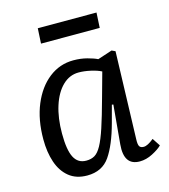

<svg xmlns="http://www.w3.org/2000/svg" viewBox="-108 -794 787 894"><g transform="rotate(-15 285.5 -347.0)"><path d="M466 -90Q465 -65 470.5 -56Q476 -47 491 -47Q510 -47 540 -72L565 -34Q549 -18 518 -2Q487 14 456 14Q379 14 388 -86L405 -274L398 -275L376 -193Q349 -93 312 -39.5Q275 14 203 14Q150 14 115.5 -14Q81 -42 64.5 -90.5Q48 -139 48 -201Q48 -296 78 -368Q108 -440 160 -480.5Q212 -521 278 -521Q313 -521 343.5 -513Q374 -505 392 -496L462 -519L479 -511ZM216 -54Q240 -54 257 -64Q274 -74 289.5 -102Q305 -130 322 -181.5Q339 -233 362 -317L395 -436Q376 -446 345 -453Q314 -460 287 -460Q243 -460 209.5 -427.5Q176 -395 157.5 -337.5Q139 -280 139 -205Q139 -126 157.5 -90Q176 -54 216 -54ZM157 -708H440L436 -635H153Z"/></g></svg>

Font: Literata 12pt
Style: Italic
Weight: 400
Italic angle: -2°
Designer: Latin by Veronika Burian and Jose Scaglione. Greek by Irene Vlachou. Cyrillic by Vera Evstafieva
Foundry: TypeTogether
Version: Version 3.002